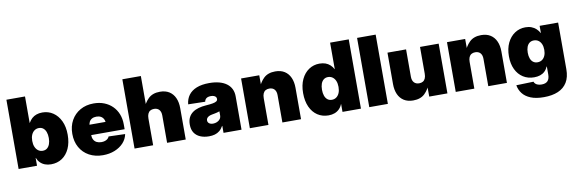

<svg xmlns="http://www.w3.org/2000/svg" viewBox="-60 -1252 5967 1986"><g transform="rotate(-10 2923.0 -258.5)"><path d="M384.3 10.7Q349.6 10.7 320.8 0Q292 -10.7 271.2 -31.7Q250.5 -52.7 238.8 -82H237.3V0H43.9V-727.5H239.3V-448.7H240.2Q255.4 -476.1 275.9 -494.9Q296.4 -513.7 324 -523.4Q351.6 -533.2 386.2 -533.2Q448.7 -533.2 498.3 -500Q547.9 -466.8 576.7 -406Q605.5 -345.2 605.5 -261.7Q605.5 -177.2 577.4 -116.2Q549.3 -55.2 499.8 -22.2Q450.2 10.7 384.3 10.7ZM323.2 -142.1Q350.1 -142.1 368.7 -156.7Q387.2 -171.4 397.2 -198.2Q407.2 -225.1 407.2 -261.7Q407.2 -298.3 397.2 -325Q387.2 -351.6 368.7 -366.2Q350.1 -380.9 323.2 -380.9Q296.9 -380.9 276.4 -366.2Q255.9 -351.6 244.4 -325Q232.9 -298.3 232.9 -261.7Q232.9 -225.1 244.4 -198.2Q255.9 -171.4 276.4 -156.7Q296.9 -142.1 323.2 -142.1Z M929.2 11.2Q847.7 11.2 785.2 -22.9Q722.7 -57.1 688.2 -118.7Q653.8 -180.2 653.8 -260.7Q653.8 -341.3 688.2 -402.6Q722.7 -463.9 783.7 -498.5Q844.7 -533.2 924.8 -533.2Q985.4 -533.2 1034.7 -513.9Q1084 -494.6 1120.1 -459Q1156.2 -423.3 1175.8 -374.3Q1195.3 -325.2 1195.3 -265.1V-214.8H711.9V-323.7H1106L1015.6 -303.7Q1015.6 -332.5 1005.4 -352.5Q995.1 -372.6 976.1 -383.1Q957 -393.6 929.7 -393.6Q902.3 -393.6 883.1 -383.1Q863.8 -372.6 853.8 -352.5Q843.8 -332.5 843.8 -303.7V-219.2Q843.8 -189 854.7 -167.7Q865.7 -146.5 886.7 -135.7Q907.7 -125 936 -125Q957 -125 973.6 -130.4Q990.2 -135.7 1002 -145.8Q1013.7 -155.8 1019 -169.9L1191.9 -164.6Q1181.6 -112.3 1145.3 -73Q1108.9 -33.7 1053.2 -11.2Q997.6 11.2 929.2 11.2Z M1457 -280.8V0H1261.7V-727.5H1456.1V-380.9H1432.1Q1455.1 -446.8 1499.5 -490Q1543.9 -533.2 1621.6 -533.2Q1679.2 -533.2 1718.8 -508.1Q1758.3 -482.9 1778.8 -437.3Q1799.3 -391.6 1799.3 -330.1V0H1603.5V-287.1Q1603.5 -326.2 1584.5 -347.7Q1565.4 -369.1 1530.3 -369.1Q1507.3 -369.1 1490.7 -359.4Q1474.1 -349.6 1465.6 -329.8Q1457 -310.1 1457 -280.8Z M2043.5 9.3Q1991.7 9.3 1951.9 -7.6Q1912.1 -24.4 1889.6 -58.3Q1867.2 -92.3 1867.2 -144.5Q1867.2 -188 1882.3 -218.5Q1897.5 -249 1924.6 -268.6Q1951.7 -288.1 1987.8 -298.3Q2023.9 -308.6 2065.9 -311.5Q2111.3 -314.5 2138.9 -319.6Q2166.5 -324.7 2178.7 -333.5Q2190.9 -342.3 2190.9 -356.9V-358.9Q2190.9 -370.6 2183.6 -379.4Q2176.3 -388.2 2163.1 -392.8Q2149.9 -397.5 2131.8 -397.5Q2112.8 -397.5 2098.6 -392.1Q2084.5 -386.7 2076.2 -376.2Q2067.9 -365.7 2065.4 -350.1L1887.2 -354Q1892.6 -409.7 1922.1 -449.7Q1951.7 -489.7 2005.9 -511.5Q2060.1 -533.2 2138.7 -533.2Q2197.8 -533.2 2243.7 -520.8Q2289.6 -508.3 2321.3 -484.6Q2353 -460.9 2369.1 -427.2Q2385.3 -393.6 2385.3 -351.1V0H2196.3V-73.2H2193.8Q2176.8 -42.5 2154.5 -24.4Q2132.3 -6.3 2104.7 1.5Q2077.1 9.3 2043.5 9.3ZM2106.9 -112.8Q2128.4 -112.8 2148.2 -121.1Q2168 -129.4 2180.4 -145.5Q2192.9 -161.6 2192.9 -185.1V-227.1Q2185.5 -224.1 2177.2 -221.7Q2168.9 -219.2 2159.7 -217Q2150.4 -214.8 2139.2 -212.6Q2127.9 -210.4 2114.7 -208Q2094.2 -204.6 2079.8 -197.5Q2065.4 -190.4 2057.9 -179.9Q2050.3 -169.4 2050.3 -156.2Q2050.3 -142.6 2057.6 -132.8Q2064.9 -123 2077.6 -117.9Q2090.3 -112.8 2106.9 -112.8Z M2668 -280.8V0H2472.7V-522.5H2663.6L2664.1 -380.9H2643.1Q2666 -446.8 2710.4 -490Q2754.9 -533.2 2832.5 -533.2Q2890.1 -533.2 2929.7 -508.1Q2969.2 -482.9 2989.7 -437.3Q3010.3 -391.6 3010.3 -330.1V0H2814.5V-287.1Q2814.5 -326.2 2795.4 -347.7Q2776.4 -369.1 2741.2 -369.1Q2718.3 -369.1 2701.7 -359.4Q2685.1 -349.6 2676.5 -329.8Q2668 -310.1 2668 -280.8Z M3298.8 10.7Q3233.4 10.7 3183.6 -22.2Q3133.8 -55.2 3106 -116.2Q3078.1 -177.2 3078.1 -261.7Q3078.1 -345.2 3106.9 -406Q3135.7 -466.8 3185.3 -500Q3234.9 -533.2 3296.9 -533.2Q3332 -533.2 3359.4 -523.4Q3386.7 -513.7 3407.5 -494.9Q3428.2 -476.1 3442.9 -448.7H3443.8V-727.5H3639.6V0H3445.8V-82H3444.3Q3433.1 -52.7 3412.1 -31.7Q3391.1 -10.7 3362.5 0Q3334 10.7 3298.8 10.7ZM3359.9 -142.1Q3386.7 -142.1 3407.2 -156.7Q3427.7 -171.4 3439 -198.2Q3450.2 -225.1 3450.2 -261.7Q3450.2 -298.3 3439 -325Q3427.7 -351.6 3407.2 -366.2Q3386.7 -380.9 3359.9 -380.9Q3333.5 -380.9 3314.7 -366.2Q3295.9 -351.6 3286.1 -325Q3276.4 -298.3 3276.4 -261.7Q3276.4 -225.1 3286.1 -198.2Q3295.9 -171.4 3314.7 -156.7Q3333.5 -142.1 3359.9 -142.1Z M3922.4 -727.5V0H3727.1V-727.5Z M4187.5 10.7Q4130.4 10.7 4090.6 -14.4Q4050.8 -39.6 4030.5 -85.2Q4010.3 -130.9 4010.3 -192.4V-522.5H4205.6V-235.4Q4205.6 -196.3 4224.9 -174.8Q4244.1 -153.3 4278.8 -153.3Q4302.2 -153.3 4318.6 -163.1Q4335 -172.9 4343.5 -192.6Q4352.1 -212.4 4352.1 -241.7V-522.5H4547.9V0H4356.9L4356 -141.6H4377Q4354 -75.2 4309.8 -32.2Q4265.6 10.7 4187.5 10.7Z M4830.6 -280.8V0H4635.3V-522.5H4826.2L4826.7 -380.9H4805.7Q4828.6 -446.8 4873 -490Q4917.5 -533.2 4995.1 -533.2Q5052.7 -533.2 5092.3 -508.1Q5131.8 -482.9 5152.3 -437.3Q5172.9 -391.6 5172.9 -330.1V0H4977.1V-287.1Q4977.1 -326.2 4958 -347.7Q4939 -369.1 4903.8 -369.1Q4880.9 -369.1 4864.3 -359.4Q4847.7 -349.6 4839.1 -329.8Q4830.6 -310.1 4830.6 -280.8Z M5525.4 211.9Q5441.9 211.9 5387 189.5Q5332 167 5302.2 128.4Q5272.5 89.8 5264.2 41L5445.8 35.6Q5449.2 48.3 5459.7 58.1Q5470.2 67.9 5486.8 73.2Q5503.4 78.6 5524.9 78.6Q5567.4 78.6 5588.1 56.2Q5608.9 33.7 5608.9 -12.2V-94.7H5605.5Q5593.8 -65.4 5573 -45.9Q5552.2 -26.4 5524.2 -17.1Q5496.1 -7.8 5461.4 -7.8Q5396 -7.8 5346.2 -39.6Q5296.4 -71.3 5268.6 -129.4Q5240.7 -187.5 5240.7 -266.6Q5240.7 -347.7 5269.5 -407.5Q5298.3 -467.3 5347.9 -500.2Q5397.5 -533.2 5459.5 -533.2Q5495.1 -533.2 5522.7 -522.7Q5550.3 -512.2 5571.5 -492.9Q5592.8 -473.6 5606.9 -447.3H5608.4V-522.5H5802.7V-33.2Q5802.7 50.8 5769.5 105Q5736.3 159.2 5674.3 185.5Q5612.3 211.9 5525.4 211.9ZM5522.5 -154.8Q5549.8 -154.8 5570.1 -168.7Q5590.3 -182.6 5601.6 -208.5Q5612.8 -234.4 5612.8 -269.5Q5612.8 -304.7 5601.6 -330.6Q5590.3 -356.4 5570.1 -370.4Q5549.8 -384.3 5522.5 -384.3Q5496.1 -384.3 5477.3 -370.4Q5458.5 -356.4 5448.7 -330.6Q5439 -304.7 5439 -269.5Q5439 -234.4 5448.7 -208.5Q5458.5 -182.6 5477.3 -168.7Q5496.1 -154.8 5522.5 -154.8Z"/></g></svg>

Font: Inter 28pt Black
Style: Regular
Weight: 900
Designer: Rasmus Andersson
Foundry: rsms
Version: Version 4.001;git-66647c0bb